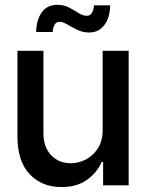

<svg xmlns="http://www.w3.org/2000/svg" viewBox="-20 -752 593 779"><path d="M396.5 -225.6V-545.9H502V0H398.4V-94.7H392.6Q373.5 -51.3 332.3 -22Q291 7.3 229.5 6.8Q150.4 7.3 100.6 -44.9Q50.8 -97.2 50.8 -198.7V-545.9H156.2V-210.9Q156.2 -155.3 187.5 -122.3Q218.8 -89.4 268.1 -89.8Q297.9 -89.8 327.4 -104.5Q356.9 -119.1 376.7 -149.4Q396.5 -179.7 396.5 -225.6ZM341.8 -620.1Q315.9 -620.1 293.5 -631.1Q271 -642.1 252.9 -652.8Q234.9 -663.6 221.7 -663.6Q208 -663.6 201.2 -651.1Q194.3 -638.7 193.8 -622.1H126.5Q127.9 -671.9 149.7 -702.1Q171.4 -732.4 212.4 -732.4Q239.7 -732.4 260.5 -721.4Q281.2 -710.4 298.6 -699.2Q315.9 -688 332.5 -688Q357.4 -688 361.3 -730.5H427.2Q425.8 -679.2 402.8 -649.7Q379.9 -620.1 341.8 -620.1Z"/></svg>

Font: Inter Tight Medium
Style: Regular
Weight: 500
Designer: Rasmus Andersson
Foundry: rsms
Version: Version 3.004; ttfautohint (v1.8.4.7-5d5b)